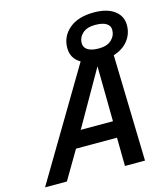

<svg xmlns="http://www.w3.org/2000/svg" viewBox="-152 -918 886 1012"><g transform="rotate(-15 291.0 -412.0)"><path d="M86.9 0H-32.2L320.8 -592.8Q271 -621.1 271 -679.2Q271 -741.7 319.3 -783Q367.7 -824.2 454.1 -824.2Q525.9 -824.2 565.9 -794.4Q606 -764.6 606 -714.8Q606 -667.5 577.9 -631.3Q549.8 -595.2 498 -579.1L513.2 0H403.8L401.9 -154.8H178.2ZM443.8 -758.8Q399.4 -758.8 375.2 -737.1Q351.1 -715.3 351.1 -683.1Q351.1 -660.2 371.6 -647Q392.1 -633.8 432.1 -633.8Q477.1 -633.8 501 -656.2Q524.9 -678.7 524.9 -710.9Q524.9 -733.4 504.4 -746.1Q483.9 -758.8 443.8 -758.8ZM228 -244.1H403.8L399.9 -544.9Z"/></g></svg>

Font: IntelOne Mono Medium
Style: Italic
Weight: 500
Italic angle: -16°
Designer: Fred Shallcrass
Foundry: Frere-Jones Type LLC
Version: Version 1.200;hotconv 1.1.0;makeotfexe 2.6.0;FJTRelease1.2